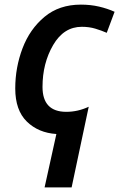

<svg xmlns="http://www.w3.org/2000/svg" viewBox="-20 -571 516 831"><path d="M173 240H290L364 -109Q317 -87 267 -87Q164 -87 164 -195Q164 -297 210 -376Q256 -455 334 -455Q366 -455 392.5 -447Q419 -439 442 -429L476 -520Q445 -534 408.5 -542.5Q372 -551 330 -551Q236 -551 172.5 -498Q109 -445 77.5 -362Q46 -279 46 -188Q46 -94 96 -45Q146 4 224 9Z"/></svg>

Font: Noto Sans UI Medium
Style: Italic
Weight: 500
Italic angle: -12°
Designer: Monotype Design Team
Foundry: Monotype Imaging Inc.
Version: Version 1.901